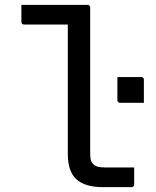

<svg xmlns="http://www.w3.org/2000/svg" viewBox="-20 -770 640 790"><path d="M68 -750H340Q344 -750 346 -748.5Q348 -747 349.5 -745Q351 -743 351 -739V-142Q351 -124 353.5 -113Q356 -102 363.5 -94.5Q371 -87 383 -84Q395 -81 412 -81H532V-11Q532 -7 530.5 -5Q529 -3 527 -1.5Q525 0 521 0H404Q366 0 338 -8.5Q310 -17 292.5 -34Q275 -51 267 -77Q259 -103 259 -138V-669H79Q74 -669 71 -672Q68 -675 68 -680ZM572 -347H474Q471 -347 468.5 -348.5Q466 -350 464.5 -352.5Q463 -355 463 -358V-453H561Q565 -453 567 -451.5Q569 -450 570.5 -448Q572 -446 572 -442Z"/></svg>

Font: Code D OnePiece
Style: Regular
Weight: 400
Version: Version 1.085; ttfautohint (v1.8.4.7-5d5b);Nerd Fonts 3.0.2